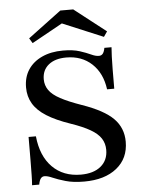

<svg xmlns="http://www.w3.org/2000/svg" viewBox="-54 -806 652 861"><g transform="rotate(-5 271.5 -375.5)"><path d="M290.3 11.3Q241.1 11.3 206.5 1.2Q171.8 -8.9 150 -18.5Q128.2 -28.2 114.5 -28.2Q104 -28.2 97.6 -19.8Q91.1 -11.3 87.9 7.3H55.6Q57.3 -11.3 57.7 -37.9Q58.1 -64.5 58.5 -106Q58.9 -147.6 58.9 -209.7H91.9Q100.8 -120.2 150 -70.6Q199.2 -21 278.2 -21Q335.5 -21 368.1 -48Q400.8 -75 400.8 -121.8Q400.8 -150.8 386.3 -173.4Q371.8 -196 339.1 -214.9Q306.5 -233.9 252.4 -252.4Q186.3 -275 145.6 -300.8Q104.8 -326.6 85.9 -358.9Q66.9 -391.1 66.9 -431.5Q66.9 -478.2 89.1 -511.7Q111.3 -545.2 151.6 -563.7Q191.9 -582.3 246 -582.3Q291.1 -582.3 321 -572.6Q350.8 -562.9 370.6 -553.6Q390.3 -544.4 404.8 -544.4Q416.1 -544.4 422.6 -552.4Q429 -560.5 432.3 -578.2H464.5Q462.9 -559.7 462.1 -536.7Q461.3 -513.7 460.9 -479.4Q460.5 -445.2 460.5 -391.9H428.2Q418.5 -465.3 373 -507.7Q327.4 -550 258.1 -550Q207.3 -550 178.2 -526.2Q149.2 -502.4 149.2 -461.3Q149.2 -433.9 164.5 -412.1Q179.8 -390.3 214.9 -371.4Q250 -352.4 309.7 -331.5Q407.3 -297.6 449.2 -255.2Q491.1 -212.9 491.1 -150.8Q491.1 -75.8 437.1 -32.3Q383.1 11.3 290.3 11.3ZM113.7 -627.4 100 -650 250 -762.1H308.1L450.8 -650.8L434.7 -627.4L226.6 -714.5L269.4 -713.7Z"/></g></svg>

Font: Playfair 12pt Medium
Style: Regular
Weight: 500
Designer: Claus Eggers Sørensen
Foundry: Claus Eggers Sørensen
Version: Version 2.000;gftools[0.9.28]